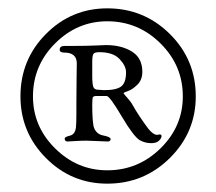

<svg xmlns="http://www.w3.org/2000/svg" viewBox="-20 -777 518 460"><path d="M29 -546Q29 -634 90 -695.5Q151 -757 237 -757Q325 -757 387 -695.5Q449 -634 449 -546Q449 -460 387 -398.5Q325 -337 237 -337Q151 -337 90 -398.5Q29 -460 29 -546ZM59 -546Q59 -474 112 -421.5Q165 -369 237 -369Q311 -369 364.5 -421.5Q418 -474 418 -546Q418 -620 364.5 -673Q311 -726 237 -726Q165 -726 112 -673Q59 -620 59 -546ZM123 -658Q123 -667 135 -667H158Q187 -667 209 -668Q231 -669 234 -669Q271 -669 296 -653.5Q321 -638 321 -605Q321 -586 309.5 -574.5Q298 -563 287 -559Q276 -555 276 -554Q276 -553 279.5 -549Q283 -545 289 -538Q295 -531 298 -525Q312 -500 335 -469Q347 -454 356 -454H358Q361 -455 362 -455Q367 -455 367 -451Q367 -446 361 -440Q355 -434 342 -434Q328 -434 315 -441Q300 -450 272 -497.5Q244 -545 236 -547H211Q204 -547 202.5 -544Q201 -541 201 -525Q201 -493 204 -475Q209 -456 227 -452.5Q245 -449 245 -444Q245 -438 238 -438Q237 -438 213 -439Q189 -440 187 -440Q176 -440 159 -439L142 -438Q135 -438 135 -445Q135 -449 147.5 -452Q160 -455 162 -472Q163 -482 163 -505V-529Q163 -564 163.5 -592Q164 -620 164 -625Q164 -651 134 -651Q123 -651 123 -658ZM201 -596Q201 -576 203.5 -569Q206 -562 215 -562Q220 -562 223 -561.5Q226 -561 229 -561Q259 -561 270.5 -570Q282 -579 282 -604Q282 -619 266.5 -635.5Q251 -652 218 -652Q207 -652 204 -648Q201 -644 201 -629Z"/></svg>

Font: OFL Sorts Mill Goudy TT
Style: Italic
Weight: 500
Italic angle: -6°
Version: Version 003.000